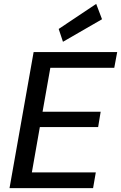

<svg xmlns="http://www.w3.org/2000/svg" viewBox="-20 -968 623 988"><path d="M29 0 153 -700H583L568 -619H239L199 -393H498L485 -314H185L144 -81H473L459 0ZM304 -753 282 -819 475 -948 505 -869Z"/></svg>

Font: DM Sans 12pt Medium
Style: Italic
Weight: 500
Italic angle: -10°
Version: Version 4.004;gftools[0.9.30]